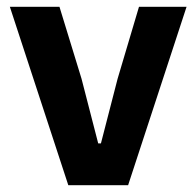

<svg xmlns="http://www.w3.org/2000/svg" viewBox="-20 -545 578 565"><path d="M357 0H181L9 -525H155L220 -313L269 -123H277L326 -313L389 -525H529Z"/></svg>

Font: IBM Plex Sans Var
Style: Regular
Weight: 400
Designer: Mike Abbink, Paul van der Laan, Pieter van Rosmalen
Foundry: Bold Monday
Version: Version 3.000